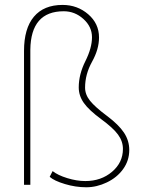

<svg xmlns="http://www.w3.org/2000/svg" viewBox="-20 -770 618 800"><path d="M106.4 0H80.1V-558.1Q80.1 -651.4 121.3 -700.4Q162.6 -749.5 240.7 -749.5Q302.2 -749.5 347.4 -710.7Q392.6 -671.9 392.6 -613.8Q392.6 -564.9 363.5 -512.7Q334.5 -460.4 334.5 -404.8Q334.5 -376 355.2 -350.1Q376 -324.2 425.3 -287.4Q474.6 -250.5 496.6 -217.3Q518.6 -184.1 518.6 -145Q518.6 -101.1 493.2 -65.7Q467.8 -30.3 425.3 -10Q382.8 10.3 339.4 10.3Q294.9 10.3 250.2 -3.2Q205.6 -16.6 187 -33.2L199.2 -57.1Q220.7 -40 260.3 -27.8Q299.8 -15.6 335.4 -15.6Q401.4 -15.6 446.8 -54.2Q492.2 -92.8 492.2 -149.4Q492.2 -181.2 471.9 -209Q451.7 -236.8 401.1 -273.9Q350.6 -311 329.3 -341.1Q308.1 -371.1 308.1 -405.8Q308.1 -460 335.7 -515.1Q363.3 -570.3 363.3 -614.7Q363.3 -658.7 327.6 -690.9Q292 -723.1 245.6 -723.1Q108.4 -723.1 106.4 -563Z"/></svg>

Font: Roboto Thin
Style: Regular
Weight: 250
Designer: Google
Version: Version 2.134; 2016